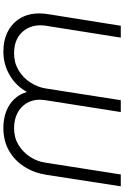

<svg xmlns="http://www.w3.org/2000/svg" viewBox="186 -926 753 1166"><g transform="rotate(90 563.0 -343.5)"><path d="M295 13Q224 13 172 -14Q120 -41 91 -90Q62 -139 62 -206Q62 -222 64 -240.5Q66 -259 69 -275L137 -700H209L140 -265Q138 -254 136 -240Q134 -226 134 -215Q134 -142 179.5 -97Q225 -52 304 -52Q361 -52 406 -78.5Q451 -105 480.5 -149.5Q510 -194 518 -246L589 -700H661L590 -249Q589 -240 587.5 -229.5Q586 -219 586 -208Q586 -163 607.5 -127.5Q629 -92 668 -72Q707 -52 759 -52Q816 -52 860 -78.5Q904 -105 932.5 -148.5Q961 -192 968 -241L1040 -700H1112L1042 -247Q1030 -172 992 -113Q954 -54 894.5 -20.5Q835 13 757 13Q702 13 657.5 -4Q613 -21 582.5 -53Q552 -85 539 -130Q501 -62 435.5 -24.5Q370 13 295 13Z"/></g></svg>

Font: MuseoModerno Thin Light
Style: Italic
Weight: 300
Italic angle: -9°
Version: Version 1.003